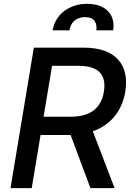

<svg xmlns="http://www.w3.org/2000/svg" viewBox="-20 -974 687 994"><path d="M420.5 -885.3C469.5 -885.3 483.7 -853.7 478.7 -817.1H565.7C578.8 -896.7 528.1 -954.2 431.8 -954.2C334.9 -954.2 265.6 -896.7 252.5 -817.1H339.5C344.8 -852.6 369.3 -885.3 420.5 -885.3ZM628.6 -499.3C650.6 -633.9 583.1 -727.3 414.4 -727.3H155.2L34.4 0H144.2L190 -275.2H338.8H345.5L448.2 0H573.2L460.6 -294.4C555.4 -327.8 612.2 -402 628.6 -499.3ZM517.8 -499.3C504.6 -417.6 452.4 -369.7 345.2 -369.7H205.6L249.6 -633.2H387.4C495.4 -633.2 531.2 -582.4 517.8 -499.3Z"/></svg>

Font: TID UI Medium
Style: Italic
Weight: 500
Italic angle: -9.39999°
Designer: The TID Project Authors
Foundry: Bakken & Bæck
Version: Version 1.001;hotconv 1.0.109;makeotfexe 2.5.65596